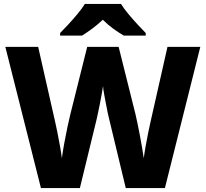

<svg xmlns="http://www.w3.org/2000/svg" viewBox="-20 -951 1040 971"><path d="M993 -714 814 0H616L533 -345Q530 -355 525.5 -377Q521 -399 516 -425Q511 -451 506.5 -475.5Q502 -500 501 -516Q499 -500 494.5 -475.5Q490 -451 485 -425Q480 -399 475 -377Q470 -355 468 -345L384 0H187L7 -714H173L258 -339Q263 -318 270 -283Q277 -248 283.5 -211.5Q290 -175 293 -151Q297 -183 305 -226.5Q313 -270 321.5 -310.5Q330 -351 336 -374L421 -714H580L665 -374Q669 -357 675 -329Q681 -301 687 -268.5Q693 -236 698.5 -205Q704 -174 707 -151Q710 -175 716.5 -211.5Q723 -248 730 -282.5Q737 -317 742 -338L827 -714ZM592 -931Q606 -908 629 -880.5Q652 -853 675.5 -827.5Q699 -802 717 -784V-771H606Q580 -786 552.5 -806Q525 -826 500 -851Q473 -826 447.5 -807Q422 -788 395 -771H284V-784Q303 -803 326.5 -828.5Q350 -854 372.5 -881Q395 -908 409 -931Z"/></svg>

Font: Noto Sans Bengali ExtraBold
Style: Regular
Weight: 800
Designer: Jelle Bosma - Monotype Design Team
Foundry: Monotype Imaging Inc.
Version: Version 2.003; ttfautohint (v1.8.4.7-5d5b)